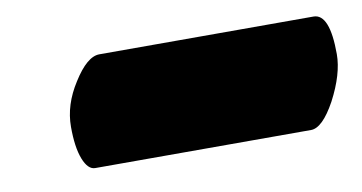

<svg xmlns="http://www.w3.org/2000/svg" viewBox="-36 -452 624 331"><g transform="rotate(-10 276.5 -286.0)"><path d="M486.8 -189.9H108.9Q96.2 -189.9 88.1 -210.7Q80.1 -231.4 80.1 -267.1Q80.1 -305.7 104 -342.8Q128.4 -381.8 149.9 -381.8H524.9Q553.2 -381.8 553.2 -311Q553.2 -276.4 529.8 -231.9Q506.8 -189.9 486.8 -189.9Z"/></g></svg>

Font: GGS TheRock Black
Style: Regular
Weight: 900
Designer: Rodrigo Fuenzalida (2012); Goodgame Studios (2014)
Foundry: Rodrigo Fuenzalida,2012;  GGS,2014
Version: Version 1.002 | FøM Mod